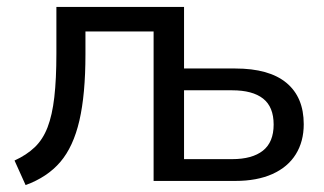

<svg xmlns="http://www.w3.org/2000/svg" viewBox="-20 -523 937 555"><path d="M54 12 22 -59Q57 -75 80.5 -97.5Q104 -120 117.5 -155Q131 -190 137 -242Q143 -294 143 -368V-503H512V-325H660Q758 -325 808 -283.5Q858 -242 858 -164Q858 -114 835 -77Q812 -40 767.5 -20Q723 0 660 0H424V-432H227V-366Q227 -250 209.5 -174.5Q192 -99 154.5 -55Q117 -11 54 12ZM512 -63H651Q709 -63 740 -87.5Q771 -112 771 -163Q771 -214 740.5 -238Q710 -262 651 -262H512Z"/></svg>

Font: Mulish Medium
Style: Regular
Weight: 500
Designer: Vernon Adams
Foundry: Vernon Adams
Version: Version 3.603; ttfautohint (v1.8.3)